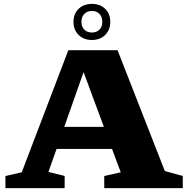

<svg xmlns="http://www.w3.org/2000/svg" viewBox="-20 -969 966 989"><path d="M829 -88 921.5 -62.5V0H517V-62.5L602 -81.5L557 -202H271.5L229.5 -83.5L313 -62.5V0H8V-62.5L92 -81.5L332 -710.5H585.5ZM311 -315.5H515L410.5 -597.5ZM453.5 -949Q495.5 -949 521.8 -923.5Q548 -898 548 -856Q548 -815 521.8 -789Q495.5 -763 453.5 -763Q411.5 -763 385 -789Q358.5 -815 358.5 -856Q358.5 -898 385 -923.5Q411.5 -949 453.5 -949ZM453.5 -801.5Q478 -801.5 492.5 -816.5Q507 -831.5 507 -856Q507 -882 492.5 -897.2Q478 -912.5 453.5 -912.5Q429 -912.5 414.2 -897.2Q399.5 -882 399.5 -856Q399.5 -831.5 414.2 -816.5Q429 -801.5 453.5 -801.5Z"/></svg>

Font: Newsreader Caption
Style: Bold
Weight: 700
Designer: Hugues Gentile
Foundry: Production Type
Version: Version 1.001